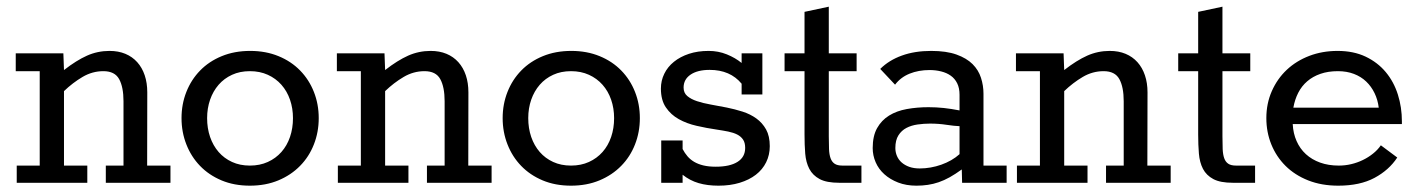

<svg xmlns="http://www.w3.org/2000/svg" viewBox="-20 -555 4305 583"><path d="M30.8 -52.2H100.6V-338.9H27.8V-393.1H172.4L174.3 -342.3Q211.9 -371.6 244.1 -386Q276.4 -400.4 312.5 -400.4Q339.4 -400.4 360.6 -391.6Q381.8 -382.8 396.7 -366.2Q411.6 -349.6 419.4 -326.4Q427.2 -303.2 427.2 -274.4L426.8 -52.2H497.6V0H301.3V-52.2H355V-247.6Q355 -290.5 341.8 -314.7Q328.6 -338.9 293.9 -338.9Q260.3 -338.9 230.5 -321.3Q200.7 -303.7 174.3 -278.3V-52.2H245.1V0H30.8Z M738.8 -52.2Q769 -52.2 793.2 -63.2Q817.4 -74.2 834.5 -93.5Q851.6 -112.8 860.6 -139.2Q869.6 -165.5 869.6 -196.3Q869.6 -226.1 860.6 -252.2Q851.6 -278.3 834.5 -297.6Q817.4 -316.9 793.2 -327.9Q769 -338.9 738.8 -338.9Q708.5 -338.9 684.6 -327.9Q660.6 -316.9 643.8 -297.6Q627 -278.3 617.9 -252.2Q608.9 -226.1 608.9 -196.3Q608.9 -165.5 617.9 -139.2Q627 -112.8 643.8 -93.5Q660.6 -74.2 684.6 -63.2Q708.5 -52.2 738.8 -52.2ZM738.8 8.8Q690.9 8.8 652.6 -7.3Q614.3 -23.4 587.4 -51.3Q560.5 -79.1 545.9 -116.5Q531.2 -153.8 531.2 -196.3Q531.2 -238.8 545.9 -275.9Q560.5 -313 587.6 -340.8Q614.7 -368.7 653.3 -384.5Q691.9 -400.4 739.7 -400.4Q787.1 -400.4 825.7 -384.5Q864.3 -368.7 891.4 -340.8Q918.5 -313 933.1 -275.9Q947.8 -238.8 947.8 -196.3Q947.8 -153.8 933.1 -116.5Q918.5 -79.1 891.1 -51.3Q863.8 -23.4 825.2 -7.3Q786.6 8.8 738.8 8.8Z M1005.9 -52.2H1075.7V-338.9H1002.9V-393.1H1147.5L1149.4 -342.3Q1187 -371.6 1219.2 -386Q1251.5 -400.4 1287.6 -400.4Q1314.5 -400.4 1335.7 -391.6Q1356.9 -382.8 1371.8 -366.2Q1386.7 -349.6 1394.5 -326.4Q1402.3 -303.2 1402.3 -274.4L1401.9 -52.2H1472.7V0H1276.4V-52.2H1330.1V-247.6Q1330.1 -290.5 1316.9 -314.7Q1303.7 -338.9 1269 -338.9Q1235.4 -338.9 1205.6 -321.3Q1175.8 -303.7 1149.4 -278.3V-52.2H1220.2V0H1005.9Z M1713.9 -52.2Q1744.1 -52.2 1768.3 -63.2Q1792.5 -74.2 1809.6 -93.5Q1826.7 -112.8 1835.7 -139.2Q1844.7 -165.5 1844.7 -196.3Q1844.7 -226.1 1835.7 -252.2Q1826.7 -278.3 1809.6 -297.6Q1792.5 -316.9 1768.3 -327.9Q1744.1 -338.9 1713.9 -338.9Q1683.6 -338.9 1659.7 -327.9Q1635.7 -316.9 1618.9 -297.6Q1602.1 -278.3 1593 -252.2Q1584 -226.1 1584 -196.3Q1584 -165.5 1593 -139.2Q1602.1 -112.8 1618.9 -93.5Q1635.7 -74.2 1659.7 -63.2Q1683.6 -52.2 1713.9 -52.2ZM1713.9 8.8Q1666 8.8 1627.7 -7.3Q1589.4 -23.4 1562.5 -51.3Q1535.6 -79.1 1521 -116.5Q1506.3 -153.8 1506.3 -196.3Q1506.3 -238.8 1521 -275.9Q1535.6 -313 1562.7 -340.8Q1589.8 -368.7 1628.4 -384.5Q1667 -400.4 1714.8 -400.4Q1762.2 -400.4 1800.8 -384.5Q1839.4 -368.7 1866.5 -340.8Q1893.6 -313 1908.2 -275.9Q1922.9 -238.8 1922.9 -196.3Q1922.9 -153.8 1908.2 -116.5Q1893.6 -79.1 1866.2 -51.3Q1838.9 -23.4 1800.3 -7.3Q1761.7 8.8 1713.9 8.8Z M1987.8 -128.4H2052.7V-102.5Q2059.1 -90.3 2067.4 -80.6Q2075.7 -70.8 2087.6 -63.7Q2099.6 -56.6 2115.7 -52.7Q2131.8 -48.8 2153.3 -48.8Q2196.3 -48.8 2219.5 -63.5Q2242.7 -78.1 2242.7 -106Q2242.7 -121.6 2236.3 -131.1Q2230 -140.6 2218.5 -146.5Q2207 -152.3 2191.2 -155.5Q2175.3 -158.7 2155.8 -161.6Q2125.5 -166 2095.5 -172.9Q2065.4 -179.7 2041.3 -193.1Q2017.1 -206.5 2002 -228.8Q1986.8 -251 1986.8 -286.1Q1986.8 -310.1 1997.1 -331.1Q2007.3 -352.1 2026.4 -367.4Q2045.4 -382.8 2072 -391.6Q2098.6 -400.4 2131.8 -400.4Q2161.1 -400.4 2187 -389.9Q2212.9 -379.4 2231.9 -363.8V-393.1H2294.9V-268.1H2231.9V-300.8Q2197.3 -342.8 2134.8 -342.8Q2098.1 -342.8 2076.9 -328.4Q2055.7 -314 2055.7 -289.1Q2055.7 -272.9 2066.9 -263.4Q2078.1 -253.9 2096.4 -247.8Q2114.7 -241.7 2138.4 -237.5Q2162.1 -233.4 2186.5 -228.5Q2210.9 -223.6 2234.6 -216.1Q2258.3 -208.5 2276.6 -195.3Q2294.9 -182.1 2306.2 -161.9Q2317.4 -141.6 2317.4 -111.3Q2317.4 -84.5 2306.4 -62.3Q2295.4 -40 2275.1 -24.4Q2254.9 -8.8 2226.1 0Q2197.3 8.8 2161.6 8.8Q2127.9 8.8 2101.3 1Q2074.7 -6.8 2052.7 -24.4V0H1987.8Z M2362.3 -393.1H2422.9V-519L2496.6 -534.7V-393.1H2581.1V-338.9H2496.6V-141.1Q2496.6 -118.7 2497.3 -102.1Q2498 -85.4 2502 -74.5Q2505.9 -63.5 2514.2 -57.9Q2522.5 -52.2 2538.1 -52.2H2595.7V0H2528.3Q2490.2 0 2469 -11.2Q2447.8 -22.5 2437.5 -42.2Q2427.2 -62 2425 -88.6Q2422.9 -115.2 2422.9 -146.5V-338.9H2362.3Z M2652.8 -345.7Q2679.2 -372.1 2718.3 -386.2Q2757.3 -400.4 2807.6 -400.4Q2853.5 -400.4 2884.3 -389.4Q2915 -378.4 2933.1 -360.4Q2951.2 -342.3 2958.7 -318.8Q2966.3 -295.4 2966.3 -270.5V-52.2H3036.6V0H2901.4L2900.4 -40.5Q2880.9 -26.4 2863.8 -16.8Q2846.7 -7.3 2830.3 -1.7Q2814 3.9 2797.4 6.3Q2780.8 8.8 2762.7 8.8Q2731.9 8.8 2707.3 -0.7Q2682.6 -10.3 2665.3 -25.9Q2647.9 -41.5 2638.9 -62.3Q2629.9 -83 2629.9 -105.5Q2629.9 -142.1 2643.3 -166Q2656.7 -189.9 2679.7 -204.1Q2702.6 -218.3 2733.6 -223.9Q2764.6 -229.5 2799.3 -229.5Q2822.8 -229.5 2845.7 -227.1Q2868.7 -224.6 2893.6 -219.7V-267.1Q2893.6 -287.6 2886.5 -302Q2879.4 -316.4 2866.9 -325.2Q2854.5 -334 2837.9 -338.1Q2821.3 -342.3 2802.7 -342.3Q2769 -342.3 2741.9 -331.3Q2714.8 -320.3 2697.8 -297.9ZM2893.6 -171.9Q2877.9 -172.4 2854.2 -176Q2830.6 -179.7 2804.2 -179.7Q2785.2 -179.7 2766.1 -177Q2747.1 -174.3 2732.2 -166.5Q2717.3 -158.7 2708 -144Q2698.7 -129.4 2698.7 -105.5Q2698.7 -92.8 2703.6 -81.3Q2708.5 -69.8 2718 -61.5Q2727.5 -53.2 2741.2 -48.3Q2754.9 -43.5 2772.9 -43.5Q2789.1 -43.5 2805.7 -46.4Q2822.3 -49.3 2838.1 -54.9Q2854 -60.5 2868.2 -68.6Q2882.3 -76.7 2893.6 -86.9Z M3067.9 -52.2H3137.7V-338.9H3064.9V-393.1H3209.5L3211.4 -342.3Q3249 -371.6 3281.2 -386Q3313.5 -400.4 3349.6 -400.4Q3376.5 -400.4 3397.7 -391.6Q3418.9 -382.8 3433.8 -366.2Q3448.7 -349.6 3456.5 -326.4Q3464.4 -303.2 3464.4 -274.4L3463.9 -52.2H3534.7V0H3338.4V-52.2H3392.1V-247.6Q3392.1 -290.5 3378.9 -314.7Q3365.7 -338.9 3331.1 -338.9Q3297.4 -338.9 3267.6 -321.3Q3237.8 -303.7 3211.4 -278.3V-52.2H3282.2V0H3067.9Z M3557.6 -393.1H3618.2V-519L3691.9 -534.7V-393.1H3776.4V-338.9H3691.9V-141.1Q3691.9 -118.7 3692.6 -102.1Q3693.4 -85.4 3697.3 -74.5Q3701.2 -63.5 3709.5 -57.9Q3717.8 -52.2 3733.4 -52.2H3791V0H3723.6Q3685.5 0 3664.3 -11.2Q3643.1 -22.5 3632.8 -42.2Q3622.6 -62 3620.4 -88.6Q3618.2 -115.2 3618.2 -146.5V-338.9H3557.6Z M3905.3 -178.2Q3906.7 -149.9 3917 -126.7Q3927.2 -103.5 3945.3 -86.9Q3963.4 -70.3 3988.5 -61.3Q4013.7 -52.2 4045.4 -52.2Q4064.5 -52.2 4083 -56.6Q4101.6 -61 4118.2 -69.1Q4134.8 -77.1 4148.9 -88.4Q4163.1 -99.6 4172.9 -113.8L4222.7 -76.7Q4197.8 -38.6 4153.6 -14.9Q4109.4 8.8 4043.5 8.8Q3992.7 8.8 3952.1 -7.3Q3911.6 -23.4 3883.5 -51.3Q3855.5 -79.1 3840.3 -116.5Q3825.2 -153.8 3825.2 -196.3Q3825.2 -240.7 3841.8 -278.3Q3858.4 -315.9 3887.2 -343Q3916 -370.1 3955.6 -385.3Q3995.1 -400.4 4041.5 -400.4Q4089.8 -400.4 4126.5 -383.1Q4163.1 -365.7 4187.7 -336.2Q4212.4 -306.6 4224.6 -267.8Q4236.8 -229 4236.8 -186.5V-178.2ZM4166.5 -228Q4163.6 -252 4153.8 -272.2Q4144 -292.5 4128.4 -307.4Q4112.8 -322.3 4091.1 -330.6Q4069.3 -338.9 4042.5 -338.9Q4012.7 -338.9 3989.5 -330.8Q3966.3 -322.8 3949.5 -308.3Q3932.6 -293.9 3922.1 -273.4Q3911.6 -252.9 3907.2 -228Z"/></svg>

Font: Rokkitt
Style: Regular
Weight: 400
Version: Version 1.2; ttfautohint (v1.5) -l 7 -r 28 -G 50 -x 13 -D la